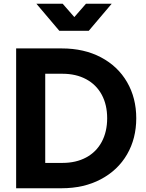

<svg xmlns="http://www.w3.org/2000/svg" viewBox="-20 -1003 779 1023"><path d="M66 -745H309Q428 -745 518 -697.5Q608 -650 657 -565.5Q706 -481 706 -373Q706 -265 657 -180.5Q608 -96 517.5 -48Q427 0 309 0H66ZM313 -135Q385 -135 439 -164Q493 -193 522 -247Q551 -301 551 -373Q551 -445 522 -498.5Q493 -552 439 -581Q385 -610 313 -610H221V-135ZM174 -983H314L376 -912L438 -983H575L453 -839H296Z"/></svg>

Font: Evergrow Sans 
Style: ExtraBold
Weight: 800
Foundry: 10Web
Version: Version 1.000